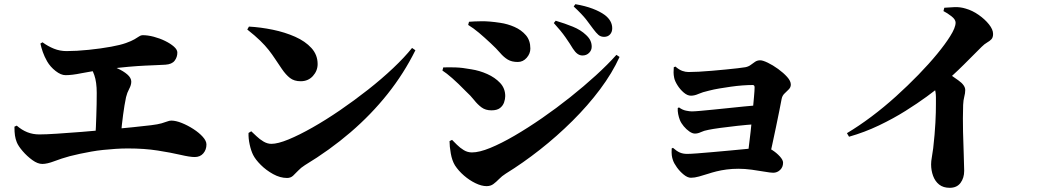

<svg xmlns="http://www.w3.org/2000/svg" viewBox="-20 -842 4995 917"><path d="M182 -59Q160 -59 134.5 -77.5Q109 -96 88 -120.5Q67 -145 60 -163Q54 -178 51.5 -194.5Q49 -211 49 -237L60 -242Q84 -221 110.5 -210.5Q137 -200 168 -200Q199 -200 252 -203.5Q305 -207 369 -212Q433 -217 497 -223Q561 -229 615.5 -234.5Q670 -240 702 -244Q734 -248 751.5 -253Q769 -258 779 -262Q789 -266 798 -266Q820 -266 848.5 -254.5Q877 -243 904 -225.5Q931 -208 948.5 -188.5Q966 -169 966 -152Q966 -127 951 -109.5Q936 -92 910 -92Q887 -92 842 -102.5Q797 -113 733.5 -123Q670 -133 591 -133Q562 -133 532 -131Q502 -129 473 -126Q444 -123 416 -118Q388 -113 362 -107.5Q336 -102 313 -96Q273 -85 239 -72Q205 -59 182 -59ZM435 -185Q437 -209 438 -235.5Q439 -262 440 -289.5Q441 -317 441.5 -344.5Q442 -372 442 -398Q442 -450 430.5 -483Q419 -516 400 -540L407 -553Q438 -549 473 -539.5Q508 -530 538.5 -516.5Q569 -503 588 -486.5Q607 -470 607 -452Q607 -436 597 -417.5Q587 -399 582 -378Q578 -359 574.5 -338Q571 -317 568 -294Q565 -271 562 -245Q559 -219 557 -190ZM293 -483Q271 -483 245.5 -503Q220 -523 205 -549Q192 -572 184.5 -593.5Q177 -615 173 -634L183 -640Q209 -621 237.5 -609.5Q266 -598 298 -598Q345 -598 403.5 -604Q462 -610 511 -619Q555 -627 581.5 -636.5Q608 -646 622.5 -654.5Q637 -663 645 -668.5Q653 -674 661 -674Q686 -674 714.5 -666.5Q743 -659 768.5 -646.5Q794 -634 810.5 -619.5Q827 -605 827 -591Q827 -569 814 -552Q801 -535 770 -533Q753 -532 729 -531Q705 -530 672 -528.5Q639 -527 593 -523Q547 -519 487 -511Q411 -501 367.5 -492Q324 -483 293 -483Z M1351 8Q1318 8 1284.5 -10.5Q1251 -29 1225.5 -54.5Q1200 -80 1189 -102Q1179 -122 1172.5 -151.5Q1166 -181 1167 -207L1180 -215Q1190 -206 1205 -191.5Q1220 -177 1238.5 -166Q1257 -155 1276 -155Q1307 -155 1358 -176Q1409 -197 1472.5 -233Q1536 -269 1604 -315.5Q1672 -362 1737.5 -413.5Q1803 -465 1857.5 -516.5Q1912 -568 1948 -613L1964 -602Q1909 -491 1831 -393Q1753 -295 1654 -210Q1555 -125 1436 -53Q1417 -41 1404 -27Q1391 -13 1379.5 -2.5Q1368 8 1351 8ZM1416 -454Q1385 -454 1365 -469.5Q1345 -485 1326 -513Q1308 -539 1294 -560.5Q1280 -582 1263.5 -603Q1247 -624 1223 -647.5Q1199 -671 1161 -701L1169 -715Q1225 -712 1283 -700Q1341 -688 1389.5 -666.5Q1438 -645 1467.5 -612.5Q1497 -580 1497 -536Q1497 -504 1474.5 -479Q1452 -454 1416 -454Z M2762 -577Q2749 -577 2738 -585Q2727 -593 2716 -610Q2703 -632 2681 -663.5Q2659 -695 2625 -732L2634 -743Q2678 -730 2716 -714.5Q2754 -699 2779 -675Q2794 -661 2800 -647.5Q2806 -634 2806 -619Q2806 -602 2793.5 -589.5Q2781 -577 2762 -577ZM2304 47Q2280 47 2251 33Q2222 19 2196 -3.5Q2170 -26 2153 -52Q2139 -75 2133 -109Q2127 -143 2127 -168L2139 -174Q2148 -165 2162.5 -150.5Q2177 -136 2195 -125Q2213 -114 2234 -114Q2269 -114 2321.5 -135.5Q2374 -157 2437.5 -194Q2501 -231 2569 -278Q2637 -325 2703 -377.5Q2769 -430 2826 -482Q2883 -534 2924 -580L2939 -570Q2904 -493 2846 -415.5Q2788 -338 2714 -264.5Q2640 -191 2558.5 -127Q2477 -63 2396 -13Q2377 -1 2363.5 13Q2350 27 2336.5 37Q2323 47 2304 47ZM2327 -315Q2299 -315 2280 -329Q2261 -343 2244.5 -364Q2228 -385 2205 -406Q2168 -444 2140 -468.5Q2112 -493 2093 -505L2097 -520Q2124 -521 2156 -520Q2188 -519 2231 -511Q2270 -505 2307 -488.5Q2344 -472 2368.5 -446Q2393 -420 2393 -383Q2393 -369 2387.5 -353Q2382 -337 2368 -326Q2354 -315 2327 -315ZM2453 -546Q2424 -546 2405 -557.5Q2386 -569 2368.5 -589.5Q2351 -610 2324 -635Q2293 -664 2267.5 -685.5Q2242 -707 2216 -723L2220 -738Q2243 -740 2280 -740.5Q2317 -741 2369 -733Q2404 -728 2437 -713.5Q2470 -699 2491.5 -674Q2513 -649 2513 -610Q2513 -586 2495.5 -566Q2478 -546 2453 -546ZM2865 -666Q2849 -666 2838 -675.5Q2827 -685 2813 -704Q2801 -721 2780.5 -747.5Q2760 -774 2720 -811L2728 -822Q2775 -814 2810.5 -800.5Q2846 -787 2869 -770Q2904 -743 2904 -707Q2904 -689 2893.5 -677.5Q2883 -666 2865 -666Z M3546 -71Q3550 -92 3555 -130Q3560 -168 3565 -213Q3570 -258 3574 -301.5Q3578 -345 3581 -378Q3584 -411 3584 -425Q3584 -436 3575 -436Q3553 -436 3526 -434Q3499 -432 3471 -428Q3443 -424 3416 -419.5Q3389 -415 3366 -409Q3335 -402 3316 -393.5Q3297 -385 3280 -385Q3263 -385 3245.5 -400Q3228 -415 3215.5 -435Q3203 -455 3200 -470Q3197 -484 3197 -496Q3197 -508 3198 -521L3206 -524Q3223 -509 3238.5 -503.5Q3254 -498 3268 -498Q3288 -498 3317.5 -499.5Q3347 -501 3380.5 -504Q3414 -507 3446 -510Q3478 -513 3503 -516Q3528 -519 3540 -521Q3555 -524 3565.5 -532Q3576 -540 3586.5 -547Q3597 -554 3611 -554Q3623 -554 3647 -542.5Q3671 -531 3696.5 -512.5Q3722 -494 3739.5 -474.5Q3757 -455 3757 -438Q3757 -425 3747 -415Q3737 -405 3726.5 -395Q3716 -385 3713 -369Q3709 -348 3702 -312.5Q3695 -277 3686 -234.5Q3677 -192 3668 -150Q3659 -108 3651 -73ZM3280 7Q3264 7 3245.5 -8Q3227 -23 3213 -42.5Q3199 -62 3194 -77Q3190 -88 3188.5 -100Q3187 -112 3188 -133L3194 -136Q3212 -120 3227 -113.5Q3242 -107 3262 -107Q3278 -107 3310 -109.5Q3342 -112 3382.5 -115.5Q3423 -119 3465.5 -123Q3508 -127 3544.5 -130.5Q3581 -134 3604.5 -136.5Q3628 -139 3630 -139Q3647 -139 3668 -125.5Q3689 -112 3704.5 -95Q3720 -78 3720 -65Q3720 -44 3706 -30.5Q3692 -17 3673 -17Q3660 -17 3632 -22Q3604 -27 3570.5 -31.5Q3537 -36 3507 -36Q3477 -36 3450.5 -32.5Q3424 -29 3402 -23.5Q3380 -18 3362 -12Q3340 -5 3318.5 1Q3297 7 3280 7ZM3299 -204Q3287 -204 3272.5 -214Q3258 -224 3245.5 -239Q3233 -254 3227 -269Q3222 -282 3219 -297Q3216 -312 3217 -326L3223 -329Q3239 -317 3256.5 -313.5Q3274 -310 3284 -310Q3297 -310 3324.5 -312.5Q3352 -315 3387.5 -318.5Q3423 -322 3461 -326Q3499 -330 3534 -333.5Q3569 -337 3595 -339L3591 -249Q3547 -246 3501.5 -241Q3456 -236 3419.5 -231Q3383 -226 3364 -222Q3342 -218 3327.5 -211Q3313 -204 3299 -204Z M4025 -206Q4082 -240 4142 -285Q4202 -330 4259 -381.5Q4316 -433 4366.5 -485Q4417 -537 4456 -584.5Q4495 -632 4518 -669Q4544 -710 4544 -734Q4544 -749 4524 -764.5Q4504 -780 4486 -789L4490 -805Q4513 -807 4539.5 -808Q4566 -809 4592 -801Q4624 -792 4654 -771Q4684 -750 4703.5 -725.5Q4723 -701 4723 -680Q4723 -663 4715 -654.5Q4707 -646 4694.5 -639Q4682 -632 4668 -618Q4634 -584 4583 -533Q4532 -482 4471 -431Q4449 -412 4406 -380.5Q4363 -349 4305 -312.5Q4247 -276 4178 -243Q4109 -210 4035 -189ZM4516 55Q4485 55 4465.5 39.5Q4446 24 4436.5 -2Q4427 -28 4427 -57Q4427 -72 4430.5 -91Q4434 -110 4437 -134Q4441 -168 4443.5 -198.5Q4446 -229 4447.5 -255.5Q4449 -282 4449.5 -304.5Q4450 -327 4450 -345.5Q4450 -364 4450 -377Q4450 -404 4442.5 -423Q4435 -442 4423 -462L4482 -511Q4525 -481 4557.5 -458Q4590 -435 4590 -412Q4590 -397 4585.5 -380.5Q4581 -364 4580 -341Q4578 -277 4579.5 -213Q4581 -149 4583 -99.5Q4585 -50 4585 -26Q4585 8 4567.5 31.5Q4550 55 4516 55Z"/></svg>

Font: Noto Serif JP ExtraLight Black
Style: Regular
Weight: 900
Version: Version 2.003-H1;hotconv 1.1.1;makeotfexe 2.6.0